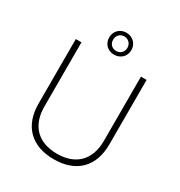

<svg xmlns="http://www.w3.org/2000/svg" viewBox="-205 -1030 1104 1177"><g transform="rotate(30 347.5 -441.5)"><path d="M347 -734C392 -734 426 -766 426 -811C426 -856 392 -889 347 -889C302 -889 269 -856 269 -811C269 -766 302 -734 347 -734ZM347 -760C318 -760 297 -781 297 -811C297 -841 318 -863 347 -863C376 -863 398 -841 398 -811C398 -781 376 -760 347 -760ZM348 6C506 6 598 -86 598 -243V-700H558V-245C558 -110 480 -33 348 -33C215 -33 137 -110 137 -245V-700H97V-243C97 -85 190 6 348 6Z"/></g></svg>

Font: Fixel Text ExtraLight
Style: Regular
Weight: 200
Width: 4
Designer: AlfaBravo + MacPaw
Foundry: Kyrylo Tkachov, Marchela Mozhyna, Serhii Makarenko, Maria Weinstein, Zakhar Kryvoshyya
Version: Version 1.211